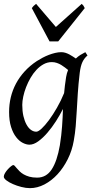

<svg xmlns="http://www.w3.org/2000/svg" viewBox="-22 -726 487 990"><path d="M165 -46.9Q175.3 -46.9 192.9 -63.2Q210.4 -79.6 230.7 -106.9Q251 -134.3 271.7 -170.4Q292.5 -206.5 308.6 -246.1Q310.5 -264.6 312.7 -284.9Q314.9 -305.2 318.8 -328.1Q320.3 -338.4 323 -347.7Q325.7 -356.9 329.1 -365.2Q321.8 -371.1 313 -377.9Q304.2 -384.8 293.7 -391.1Q283.2 -397.5 271 -401.6Q258.8 -405.8 245.1 -405.8Q222.7 -405.8 202.6 -394.8Q182.6 -383.8 165.8 -365.7Q148.9 -347.7 135.5 -324.5Q122.1 -301.3 112.5 -276.6Q103 -252 97.9 -228Q92.8 -204.1 92.8 -185.1Q92.8 -153.3 98.6 -127.9Q104.5 -102.5 114.3 -84.5Q124 -66.4 137.2 -56.6Q150.4 -46.9 165 -46.9ZM429.2 -439.9Q412.6 -426.3 403.1 -406.2Q393.6 -386.2 389.2 -351.1Q382.3 -293 379.2 -245.1Q376 -197.3 373.8 -155.5Q371.6 -113.8 368.4 -75.9Q365.2 -38.1 358.4 -0.5Q349.6 50.3 327.4 94.7Q305.2 139.2 274.7 172.4Q244.1 205.6 207.3 224.9Q170.4 244.1 132.3 244.1Q111.8 244.1 88.1 238Q64.5 231.9 44.4 223.1Q24.4 214.4 11 204.1Q-2.4 193.8 -2.4 185.1Q-2.4 176.8 3.9 166.3Q10.3 155.8 18.6 146.7Q26.9 137.7 34.9 131.3Q43 125 46.4 125Q50.3 125 54.4 129.9Q58.6 134.8 64.7 141.8Q70.8 148.9 79.3 157.5Q87.9 166 100.1 173.1Q112.3 180.2 129.4 185.1Q146.5 189.9 169.4 189.9Q216.8 189.9 244.6 147.5Q272.5 105 286.6 23.4Q291 -3.9 293.7 -28.1Q296.4 -52.2 298.1 -75Q299.8 -97.7 300.8 -119.4Q301.8 -141.1 302.7 -164.1Q287.1 -133.3 266.4 -100.8Q245.6 -68.4 222.4 -41.5Q199.2 -14.6 175.3 2.7Q151.4 20 129.9 20Q113.8 20 95.5 10.7Q77.1 1.5 61.3 -18.8Q45.4 -39.1 35.2 -71Q24.9 -103 24.9 -148.9Q24.9 -187.5 33.7 -224.4Q42.5 -261.2 60.3 -294.7Q78.1 -328.1 105 -357.7Q131.8 -387.2 168 -411.1Q181.6 -419.9 197.3 -428.2Q212.9 -436.5 229.5 -442.9Q246.1 -449.2 262.5 -453.1Q278.8 -457 293.9 -457Q304.7 -457 314.9 -453.9Q325.2 -450.7 334.7 -445.8Q344.2 -440.9 352.8 -435.1Q361.3 -429.2 369.1 -424.3Q380.4 -435.1 392.8 -442.9Q405.3 -450.7 418 -457L429.2 -439.9ZM278.3 -512.7H233.4L142.1 -684.1Q148.9 -693.4 152.8 -696.8Q156.7 -700.2 164.1 -706.1L266.1 -586.9L399.4 -706.1Q405.3 -700.7 408 -697Q410.6 -693.4 415 -684.1Z"/></svg>

Font: Gentium
Style: Italic
Weight: 400
Italic angle: -7°
Designer: J. Victor Gaultney
Version: Version 1.02; 2005; OFL release